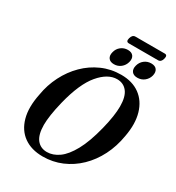

<svg xmlns="http://www.w3.org/2000/svg" viewBox="-226 -1111 1156 1259"><g transform="rotate(30 351.5 -481.5)"><path d="M471.5 -711Q556 -711 612.5 -669.8Q669 -628.5 691 -553.2Q713 -478 694 -376.5Q680 -291.5 644 -220.5Q608 -149.5 554.5 -97.8Q501 -46 434 -17.5Q367 11 291 11Q205.5 11 148.2 -29.8Q91 -70.5 69.8 -146.8Q48.5 -223 70.5 -329.5Q83.5 -408.5 118.8 -477.8Q154 -547 206.8 -599.2Q259.5 -651.5 326.8 -681.2Q394 -711 471.5 -711ZM300.5 -28Q346 -28 389.8 -59Q433.5 -90 472.2 -160.5Q511 -231 540.5 -348.5Q554.5 -404.5 561 -448.5Q567.5 -492.5 567.5 -526Q567.5 -600.5 539.2 -636.5Q511 -672.5 462.5 -672.5Q393 -672.5 328.2 -596Q263.5 -519.5 223 -356Q208.5 -297 201.8 -251.8Q195 -206.5 195 -173Q195.5 -98.5 223.8 -63.2Q252 -28 300.5 -28ZM393.5 -746.5Q364.5 -746.5 351.8 -764Q339 -781.5 346.5 -810Q353.5 -839 375.8 -856.5Q398 -874 427.5 -874Q456.5 -874 469.2 -856.5Q482 -839 474.5 -810Q467 -782 445 -764.2Q423 -746.5 393.5 -746.5ZM570.5 -746.5Q541.5 -746.5 528.5 -764Q515.5 -781.5 523 -810Q530.5 -839 552.8 -856.5Q575 -874 604.5 -874Q634 -874 646.8 -856.5Q659.5 -839 652.5 -810Q645 -782 622.8 -764.2Q600.5 -746.5 570.5 -746.5ZM395 -944Q403 -974 426 -974H647.5Q670.5 -974 662.5 -944Q655 -914 631.5 -914H410.5Q387 -914 395 -944Z"/></g></svg>

Font: Fraunces 144pt Soft SemiBold
Style: Italic
Weight: 600
Italic angle: -16°
Version: Version 1.000;[b76b70a41]